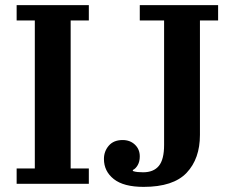

<svg xmlns="http://www.w3.org/2000/svg" viewBox="-20 -718 911 750"><path d="M45 -60H116V-638H45V-698H327V-638H256V-60H327V0H45ZM541 12Q463 12 424.5 -18.5Q386 -49 386 -97Q386 -127 405 -149Q424 -171 459 -171Q488 -171 507 -153Q526 -135 526 -107Q526 -87 518 -73Q510 -59 499 -54V-50Q507 -47 517.5 -46Q528 -45 539 -45Q580 -45 600.5 -70Q621 -95 621 -152V-638H526V-698H832V-638H761V-191Q761 -98 709 -43Q657 12 541 12Z"/></svg>

Font: IBM Plex Serif SemiBold
Style: Regular
Weight: 600
Designer: Mike Abbink, Paul van der Laan, Pieter van Rosmalen
Foundry: Bold Monday
Version: Version 2.5